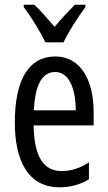

<svg xmlns="http://www.w3.org/2000/svg" viewBox="-20 -786 458 816"><path d="M173 -606H250C271 -652 313 -715 343 -756V-766H298C264 -731 246 -712 212 -672C182 -706 151 -743 126 -766H81V-756C116 -709 152 -650 173 -606ZM215 -546C102 -546 43 -447 43 -265C43 -109 96 10 233 10C279 10 320 -1 358 -24V-96C318 -70 281 -59 242 -59C163 -59 125 -123 123 -253H378V-309C378 -442 325 -546 215 -546ZM215 -480C275 -480 302 -405 302 -317H124C129 -428 160 -480 215 -480Z"/></svg>

Font: Noto Sans Devanagari ExtraCondensed
Style: Regular
Weight: 400
Width: 2
Designer: Jelle Bosma - Monotype Design Team
Foundry: Monotype Imaging Inc.
Version: Version 2.004